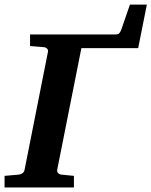

<svg xmlns="http://www.w3.org/2000/svg" viewBox="-41 -822 664 842"><path d="M564.9 -610.8H315.9L210 -78.1Q208.5 -68.4 214.1 -62.7Q219.7 -57.1 228 -56.2L283.2 -50.8V0H-21V-50.8L41 -56.2Q50.3 -57.1 57.9 -62.7Q65.4 -68.4 66.9 -78.1L168.9 -592.8Q171.4 -602.5 165.8 -608.4Q160.2 -614.3 150.9 -615.2L90.8 -620.1V-670.9H465.8Q475.6 -670.9 480.5 -674.8Q485.4 -678.7 490.2 -689.9L528.8 -801.8H603Z"/></svg>

Font: Charis SIL CyrE
Style: Bold Italic
Weight: 700
Italic angle: -11°
Foundry: SIL International
Version: Version 5.000